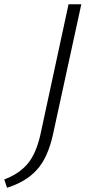

<svg xmlns="http://www.w3.org/2000/svg" viewBox="-87 -678 429 902"><path d="M104 -51 235 -658H295L162 -47Q138 63 86 120Q34 177 -54 204L-67 165Q3 139 43.5 90.5Q84 42 104 -51Z"/></svg>

Font: EauTestInfant Semilight
Style: Italic
Weight: 300
Italic angle: -12°
Designer: Christian Thalmann (Catharsis Fonts)
Version: Version 0.001;PS 000.001;hotconv 1.0.88;makeotf.lib2.5.64775